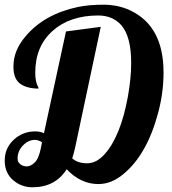

<svg xmlns="http://www.w3.org/2000/svg" viewBox="-45 -770 734 817"><path d="M238.8 -49.8Q189.9 26.9 92.8 26.9Q45.9 26.9 10.5 -3.7Q-24.9 -34.2 -24.9 -86.9Q-24.9 -139.6 13.4 -175.3Q51.8 -210.9 105 -210.9Q126.5 -210.9 142.1 -203.1L235.8 -636.2L383.8 -655.8L274.9 -143.1Q268.1 -112.3 262.2 -96.2Q285.6 -75.2 325.9 -75.2Q366.2 -75.2 401.4 -115.2Q468.8 -191.4 499.5 -360.8Q513.2 -438 513.2 -502Q513.2 -612.3 472.7 -661.1Q435.5 -704.1 373 -704.1Q252 -704.1 178.5 -638.2Q105 -572.3 105 -460.9Q105 -421.4 117.2 -399.9Q119.1 -396 119.1 -393.1Q68.8 -393.1 40.5 -414.1Q12.2 -435.1 12.2 -485.8V-488.3Q12.2 -554.7 63.5 -615.2Q142.6 -709.5 286.1 -740.2Q333.5 -750 395 -750Q456.5 -750 507.3 -726.6Q650.9 -660.2 650.9 -461.9Q650.9 -375 627.9 -290Q580.6 -111.8 479.5 -28.8Q428.7 13.2 374 13.2Q298.3 13.2 238.8 -49.8ZM133.8 -165Q116.7 -174.8 103.5 -174.8Q75.7 -174.8 52.7 -151.1Q29.8 -127.4 29.8 -95.2Q29.8 -80.1 41.5 -71Q53.2 -62 69.3 -62Q85.4 -62 102.8 -78.6Q120.1 -95.2 128.9 -140.1Z"/></svg>

Font: UVF Lobster12
Style: Regular
Weight: 400
Designer: Pablo Impallari
Foundry: Pablo Impallari. www.impallari.com
Version: Version 1.004